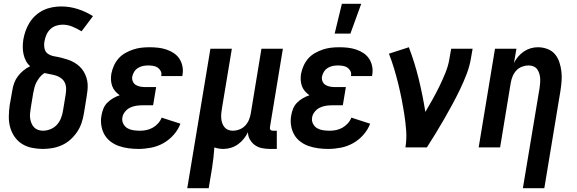

<svg xmlns="http://www.w3.org/2000/svg" viewBox="-20 -777 3040 1012"><path d="M206 8Q176 8 147.5 2Q119 -4 96 -18.5Q73 -33 57 -56Q41 -79 33.5 -106.5Q26 -134 26.5 -163.5Q27 -193 31 -222L45 -301Q48 -321 55 -340Q62 -359 74.5 -375.5Q87 -392 103.5 -405.5Q120 -419 139 -428Q125 -440 116.5 -456.5Q108 -473 104 -491.5Q100 -510 100 -529.5Q100 -549 103 -569Q107 -592 115 -614.5Q123 -637 136 -658Q149 -679 168 -696Q187 -713 209 -723.5Q231 -734 255 -738.5Q279 -743 302 -743Q348 -743 391 -729Q434 -715 470 -692L410 -612Q387 -626 362 -636.5Q337 -647 309 -647Q292 -647 274.5 -641Q257 -635 244 -622Q231 -609 224 -592Q217 -575 214 -557Q211 -538 215 -520Q219 -502 234 -492.5Q249 -483 267.5 -480Q286 -477 303.5 -472.5Q321 -468 338 -462.5Q355 -457 370.5 -448Q386 -439 399 -427Q412 -415 421 -400Q430 -385 435.5 -368Q441 -351 442 -332.5Q443 -314 440.5 -295Q438 -276 435 -257L422 -178Q418 -153 409.5 -128Q401 -103 386 -81Q371 -59 351 -41Q331 -23 306.5 -12Q282 -1 256.5 3.5Q231 8 206 8ZM206 -88Q226 -88 246 -96Q266 -104 280 -119.5Q294 -135 301.5 -154.5Q309 -174 312 -193L325 -272Q328 -289 328.5 -306Q329 -323 323 -338Q317 -353 304.5 -363Q292 -373 277 -378Q262 -383 246 -385.5Q230 -388 214 -392Q200 -383 190 -370.5Q180 -358 172.5 -344Q165 -330 161.5 -315.5Q158 -301 155 -286L142 -207Q140 -193 138.5 -179.5Q137 -166 139 -152.5Q141 -139 146 -127Q151 -115 159.5 -106Q168 -97 180.5 -92.5Q193 -88 206 -88Z M710 8Q683 8 657 4.5Q631 1 606.5 -7.5Q582 -16 562 -31.5Q542 -47 530 -68.5Q518 -90 514 -116.5Q510 -143 515 -169Q518 -187 525 -204.5Q532 -222 546 -236Q560 -250 576.5 -259.5Q593 -269 611 -275Q598 -284 587.5 -296Q577 -308 571.5 -323Q566 -338 565 -355Q564 -372 567 -389Q571 -410 580.5 -431Q590 -452 605 -469Q620 -486 640.5 -497.5Q661 -509 682 -516Q703 -523 724.5 -525.5Q746 -528 768 -528Q791 -528 813.5 -525.5Q836 -523 857 -516Q878 -509 896 -497Q914 -485 925.5 -467.5Q937 -450 941.5 -428Q946 -406 942 -383L941 -376H830V-378Q833 -392 826.5 -403.5Q820 -415 810 -421.5Q800 -428 786.5 -430Q773 -432 760 -432Q746 -432 732.5 -429Q719 -426 707 -418.5Q695 -411 687.5 -399Q680 -387 677 -373Q675 -360 680 -348Q685 -336 695.5 -329.5Q706 -323 719 -320.5Q732 -318 746 -318H803L787 -222H730Q714 -222 697.5 -219.5Q681 -217 665.5 -209.5Q650 -202 638.5 -187.5Q627 -173 625 -157Q622 -140 630 -124.5Q638 -109 652 -101Q666 -93 683 -90.5Q700 -88 718 -88Q735 -88 752 -91.5Q769 -95 785 -104Q801 -113 813.5 -127Q826 -141 832 -157L931 -125Q919 -93 895 -66Q871 -39 840.5 -22Q810 -5 776 1.5Q742 8 710 8Z M967 215 1089 -520H1202L1150 -207Q1148 -194 1146.5 -180.5Q1145 -167 1146 -154Q1147 -141 1151 -129Q1155 -117 1162.5 -107.5Q1170 -98 1181.5 -93Q1193 -88 1206 -88Q1224 -88 1241.5 -94.5Q1259 -101 1272 -114.5Q1285 -128 1292 -145Q1299 -162 1302 -180L1358 -520H1471L1403 -108Q1402 -104 1402.5 -100Q1403 -96 1405.5 -93Q1408 -90 1411.5 -89Q1415 -88 1419 -88H1439V8H1403Q1382 8 1361.5 4Q1341 0 1324.5 -11.5Q1308 -23 1297.5 -41Q1287 -59 1287 -80Q1278 -62 1265 -45.5Q1252 -29 1234.5 -16.5Q1217 -4 1197 2Q1177 8 1158 8Q1145 8 1133 6Q1121 4 1110 0Q1108 27 1105 54Q1102 81 1098 107L1080 215Z M1710 8Q1683 8 1657 4.5Q1631 1 1606.5 -7.5Q1582 -16 1562 -31.5Q1542 -47 1530 -68.5Q1518 -90 1514 -116.5Q1510 -143 1515 -169Q1518 -187 1525 -204.5Q1532 -222 1546 -236Q1560 -250 1576.5 -259.5Q1593 -269 1611 -275Q1598 -284 1587.5 -296Q1577 -308 1571.5 -323Q1566 -338 1565 -355Q1564 -372 1567 -389Q1571 -410 1580.5 -431Q1590 -452 1605 -469Q1620 -486 1640.5 -497.5Q1661 -509 1682 -516Q1703 -523 1724.5 -525.5Q1746 -528 1768 -528Q1791 -528 1813.5 -525.5Q1836 -523 1857 -516Q1878 -509 1896 -497Q1914 -485 1925.5 -467.5Q1937 -450 1941.5 -428Q1946 -406 1942 -383L1941 -376H1830V-378Q1833 -392 1826.5 -403.5Q1820 -415 1810 -421.5Q1800 -428 1786.5 -430Q1773 -432 1760 -432Q1746 -432 1732.5 -429Q1719 -426 1707 -418.5Q1695 -411 1687.5 -399Q1680 -387 1677 -373Q1675 -360 1680 -348Q1685 -336 1695.5 -329.5Q1706 -323 1719 -320.5Q1732 -318 1746 -318H1803L1787 -222H1730Q1714 -222 1697.5 -219.5Q1681 -217 1665.5 -209.5Q1650 -202 1638.5 -187.5Q1627 -173 1625 -157Q1622 -140 1630 -124.5Q1638 -109 1652 -101Q1666 -93 1683 -90.5Q1700 -88 1718 -88Q1735 -88 1752 -91.5Q1769 -95 1785 -104Q1801 -113 1813.5 -127Q1826 -141 1832 -157L1931 -125Q1919 -93 1895 -66Q1871 -39 1840.5 -22Q1810 -5 1776 1.5Q1742 8 1710 8ZM1744 -600 1782 -757H1884L1827 -600Z M2117 0Q2124 -44 2121 -86.5Q2118 -129 2111.5 -171Q2105 -213 2097 -254Q2089 -295 2079 -335.5Q2069 -376 2057 -416Q2045 -456 2030 -494L2135 -528Q2166 -447 2187 -361Q2208 -275 2222 -187Q2242 -221 2261 -255Q2280 -289 2297 -324Q2314 -359 2328.5 -395Q2343 -431 2349 -468L2358 -520H2471L2462 -468Q2455 -427 2439.5 -386.5Q2424 -346 2405 -306.5Q2386 -267 2365 -228Q2344 -189 2322 -151Q2300 -113 2277 -75Q2254 -37 2230 0Z M2736 215 2824 -313Q2826 -326 2827 -339.5Q2828 -353 2827 -366Q2826 -379 2822 -391Q2818 -403 2811 -412.5Q2804 -422 2792 -427Q2780 -432 2767 -432Q2749 -432 2731.5 -425.5Q2714 -419 2701.5 -405.5Q2689 -392 2682 -375Q2675 -358 2672 -340L2616 0H2503L2589 -520H2702L2689 -445Q2698 -463 2711 -478.5Q2724 -494 2741 -505.5Q2758 -517 2777 -522.5Q2796 -528 2815 -528Q2841 -528 2865 -519Q2889 -510 2904.5 -492Q2920 -474 2928 -450Q2936 -426 2939 -401Q2942 -376 2940 -350Q2938 -324 2934 -298L2849 215Z"/></svg>

Font: Iosevka Term Curly
Style: Bold Italic
Weight: 700
Italic angle: -9°
Designer: Belleve Invis
Foundry: Belleve Invis
Version: Version 32.3.0